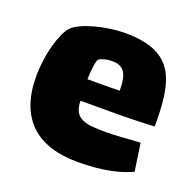

<svg xmlns="http://www.w3.org/2000/svg" viewBox="-93 -564 678 672"><g transform="rotate(20 246.0 -228.5)"><path d="M320 -120C240 -120 199 -126 198 -193H340C359 -193 422 -194 473 -197C473 -364 453 -469 265 -469C192 -469 102 -445 74 -415C48 -387 23 -303 23 -221C23 -62 111 12 261 12C316 12 395 7 461 -24L446 -127C386 -123 350 -120 320 -120ZM208 -350C222 -358 241 -362 261 -361C301 -359 315 -333 315 -273C294 -272 269 -272 247 -272H195C196 -305 200 -345 208 -350Z"/></g></svg>

Font: FilmFarsi_V5 Display
Style: Regular
Weight: 400
Designer: Borna Izadpanah
Foundry: Borna Izadpanah
Version: Version 1.000;PS 001.000;hotconv 1.0.88;makeotf.lib2.5.64775